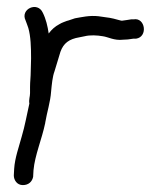

<svg xmlns="http://www.w3.org/2000/svg" viewBox="-20 -542 458 556"><path d="M69 -336C69 -319 67 -306 67 -290V-272C67 -262 63 -254 65 -242C58 -211 52 -177 43 -147C35 -117 23 -85 21 -53L20 -34C20 -21 29 -6 46 -6C63 -6 73 -16 76 -30V-31L77 -49C81 -93 101 -138 111 -186V-187C116 -217 126 -247 128 -277C130 -298 132 -320 138 -336C144 -355 149 -373 155 -392C164 -417 180 -429 210 -434L225 -437C241 -441 261 -440 278 -437C293 -435 311 -424 336 -427C344 -427 356 -428 366 -430H374C409 -435 401 -492 367 -486H360C351 -484 344 -484 333 -482C331 -482 328 -483 324 -484L309 -488C302 -490 293 -491 286 -492L265 -495C239 -498 215 -492 197 -489L176 -482H175C168 -479 160 -477 152 -472C139 -465 130 -457 121 -445C118 -466 113 -487 104 -505C89 -539 38 -516 54 -483C57 -474 59 -471 62 -461C69 -437 70 -405 70 -373C70 -360 69 -347 69 -336Z"/></svg>

Font: Stray Cat
Style: Bd
Weight: 700
Version: Version 1.0